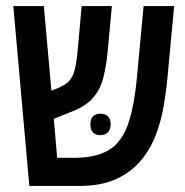

<svg xmlns="http://www.w3.org/2000/svg" viewBox="-20 -615 613 635"><path d="M77 0 24 -595H125L150 -315L172 -324Q196 -334 208.5 -347Q221 -360 227 -383.5Q233 -407 237 -449L250 -595H350L337 -454Q332 -397 321.5 -357Q311 -317 285.5 -289Q260 -261 210 -243L158 -222L169 -93H224Q297 -93 339.5 -118.5Q382 -144 403 -203Q424 -262 433 -361L455 -595H556L534 -360Q530 -315 521.5 -265Q513 -215 495 -168Q477 -121 445 -83Q413 -45 363.5 -22.5Q314 0 242 0ZM279 -204Q279 -222 288 -230.5Q297 -239 312 -239Q327 -239 336.5 -230.5Q346 -222 346 -204Q346 -186 336.5 -177Q327 -168 312 -168Q297 -168 288 -176.5Q279 -185 279 -204Z"/></svg>

Font: Noto Sans Hebrew Condensed Medium
Style: Regular
Weight: 500
Width: 3
Designer: Monotype Design Team
Foundry: Monotype Imaging Inc.
Version: Version 2.004; ttfautohint (v1.8.4.7-5d5b)